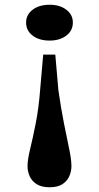

<svg xmlns="http://www.w3.org/2000/svg" viewBox="-20 -733 418 809"><path d="M213 -503 226 -353Q237 -276 249.5 -213.5Q262 -151 271.5 -105.5Q281 -60 281 -33Q281 -11 272 9.5Q263 30 243 43Q223 56 189 56Q155 56 134.5 43Q114 30 105 9.5Q96 -11 96 -33Q96 -60 107 -105Q118 -150 130.5 -213Q143 -276 149 -353L162 -503ZM189 -562Q145 -562 117.5 -583Q90 -604 90 -638Q90 -671 117.5 -692Q145 -713 189 -713Q232 -713 259.5 -692Q287 -671 287 -638Q287 -604 259.5 -583Q232 -562 189 -562Z"/></svg>

Font: BioRhyme SemiExpanded SemiBold
Style: Regular
Weight: 600
Width: 6
Designer: Aoife Mooney
Foundry: Aoife Mooney Type
Version: Version 1.600;gftools[0.9.33]